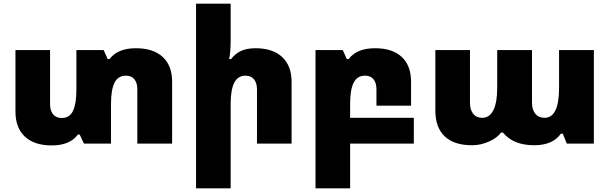

<svg xmlns="http://www.w3.org/2000/svg" viewBox="-20 -780 3312 1043"><path d="M915 -336V0H726V-295Q726 -330 710 -349.5Q694 -369 664 -369Q621 -369 602 -330.5Q583 -292 583 -216V0H436L413 -49H403Q360 10 261 10Q166 10 115 -38Q64 -86 64 -173V-508H252V-213Q252 -179 268.5 -159Q285 -139 315 -139Q358 -139 376.5 -177.5Q395 -216 395 -292V-508H543L565 -459H575Q619 -518 718 -518Q813 -518 864 -470.5Q915 -423 915 -336Z M1233 -560Q1233 -502 1225 -459H1235Q1258 -489 1289.5 -503.5Q1321 -518 1368 -518Q1462 -518 1513 -470Q1564 -422 1564 -336V0H1376V-295Q1376 -330 1359.5 -349.5Q1343 -369 1314 -369Q1272 -369 1252.5 -330.5Q1233 -292 1233 -216V243H1045V-760H1233Z M2228 0H1882V243H1694V-508H1842L1864 -459H1874Q1918 -518 2017 -518Q2112 -518 2162.5 -470.5Q2213 -423 2213 -336V-206H2025V-295Q2025 -330 2009 -349.5Q1993 -369 1963 -369Q1920 -369 1901 -330.5Q1882 -292 1882 -216V-140H2228Z M2345 -178V-508H2533V-221Q2533 -184 2550.5 -162Q2568 -140 2599 -140Q2640 -140 2660.5 -182Q2681 -224 2681 -302V-508H2870V-221Q2870 -184 2888 -162Q2906 -140 2938 -140Q3017 -140 3017 -302V-508H3206V0H3059L3037 -54H3027Q2983 9 2882 9Q2768 9 2712 -60H2702Q2680 -30 2635 -10.5Q2590 9 2545 9Q2446 9 2395.5 -39.5Q2345 -88 2345 -178Z"/></svg>

Font: Noto Sans Armenian Black
Style: Regular
Weight: 900
Designer: Monotype Design team
Foundry: Monotype Imaging Inc.
Version: Version 1.000